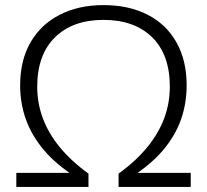

<svg xmlns="http://www.w3.org/2000/svg" viewBox="-20 -733 812 753"><path d="M44 0V-55H278V-38Q201 -87 153 -143.5Q105 -200 82 -263.5Q59 -327 59 -398Q59 -496 99.5 -566.5Q140 -637 214 -675Q288 -713 386 -713Q485 -713 558.5 -675.5Q632 -638 672 -567Q712 -496 712 -398Q712 -327 689.5 -263.5Q667 -200 619 -143.5Q571 -87 494 -38V-55H728V0H445V-52Q515 -103 559 -157.5Q603 -212 624.5 -270.5Q646 -329 646 -393Q646 -519 576.5 -587Q507 -655 386 -655Q265 -655 195.5 -586.5Q126 -518 126 -393Q126 -329 147.5 -270.5Q169 -212 213 -157.5Q257 -103 327 -52V0Z"/></svg>

Font: Nunito Sans 11pt Light
Style: Regular
Weight: 300
Version: Version 3.101;gftools[0.9.27]